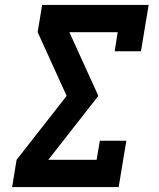

<svg xmlns="http://www.w3.org/2000/svg" viewBox="-20 -755 640 775"><path d="M29 0 47 -110 249 -368 132 -625 150 -735H580L549 -548H443L455 -625H260L377 -368L175 -110H370L383 -187H490L459 0Z"/></svg>

Font: Iosevka Etoile XBdObl
Style: Regular
Weight: 800
Italic angle: -9°
Designer: Belleve Invis
Foundry: Belleve Invis
Version: Version 15.5.2; ttfautohint (v1.8.4)